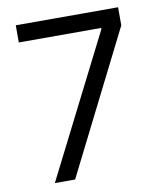

<svg xmlns="http://www.w3.org/2000/svg" viewBox="-82 -794 735 861"><g transform="rotate(-10 285.5 -363.5)"><path d="M98 0H190.3L514.2 -644.9V-727.3H48.3V-649.1H423.3V-643.5Z"/></g></svg>

Font: Magic Ui Pro
Style: Regular
Weight: 400
Designer: Stefan Endress, Andreas Faust
Version: Version 1.000;FEAKit 1.0